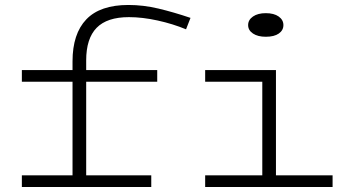

<svg xmlns="http://www.w3.org/2000/svg" viewBox="-20 -753 1400 773"><path d="M327 -510V-471H613V-424H327V-47H589V0H68V-47H272V-424H68V-471H272V-506Q272 -617 327.5 -675Q383 -733 497 -733Q557 -733 618 -718.5Q679 -704 747 -681L729 -635Q676 -657 614.5 -670.5Q553 -684 499 -684Q411 -684 369 -641Q327 -598 327 -510ZM979 -652Q979 -673 998.5 -686.5Q1018 -700 1050 -700Q1083 -700 1102 -686.5Q1121 -673 1121 -652Q1121 -631 1102.5 -618Q1084 -605 1050 -605Q1018 -605 998.5 -618Q979 -631 979 -652ZM1319 -47V0H806V-47H1036V-424H806V-471H1091V-47Z"/></svg>

Font: BioRhyme Expanded Light
Style: Regular
Weight: 300
Width: 7
Designer: Aoife Mooney
Foundry: Aoife Mooney Type
Version: Version 1.000